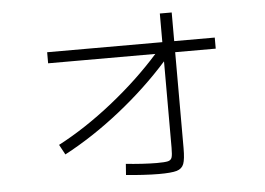

<svg xmlns="http://www.w3.org/2000/svg" viewBox="-45 -653 954 691"><g transform="rotate(-5 432.0 -307.5)"><path d="M526.9 -451.2H139.6V-491.2H555.7V-594.7H598.6V-491.2H745.1V-451.2H598.6V-104.5Q598.6 -64.9 592.3 -47.9Q585.9 -30.8 566.7 -25.1Q547.4 -19.5 502 -19.5Q477.5 -19.5 444.3 -21.5Q411.1 -23.4 383.8 -26.4L386.7 -66.4Q412.1 -63.5 444.3 -61.5Q476.6 -59.6 498 -59.6Q527.3 -59.6 538.3 -62.3Q549.3 -64.9 552.5 -74.5Q555.7 -84 555.7 -109.4V-421.9Q475.1 -331.5 375 -252.2Q274.9 -172.9 172.9 -119.1L153.3 -155.3Q252 -207 350.8 -285.6Q449.7 -364.3 526.9 -451.2Z"/></g></svg>

Font: Pretendard GOV ExtraLight
Style: Regular
Weight: 200
Designer: Base glyphs from Inter by Rasmus Andersson; Hangeul glyphs from Noto Sans CJK(Source Han Sans) by Jang Soo-young and Kan
Foundry: Kil Hyung-jin
Version: Version 1.309